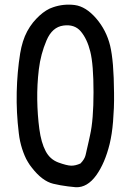

<svg xmlns="http://www.w3.org/2000/svg" viewBox="-20 -783 540 813"><path d="M301.3 9.8Q284.7 8.3 268.3 6.3Q252 4.4 236.3 1.5Q220.7 -1.5 205.6 -4.9Q158.7 -16.1 114.7 -73.2Q109.9 -78.6 106 -84.7Q102.1 -90.8 98.1 -97.2Q94.2 -103.5 90.8 -110.1Q87.4 -116.7 84.5 -123.8Q81.5 -130.9 78.9 -137.9Q76.2 -145 73.7 -152.8Q71.3 -160.6 69.1 -168.5Q66.9 -176.3 65.2 -184.6Q63.5 -192.9 62 -201.4Q60.5 -210 59.6 -219.2Q48.8 -307.1 50.8 -392.6Q52.7 -478 65.4 -557.1Q69.8 -583.5 77.1 -606.9Q84.5 -630.4 95.2 -650.4Q106 -670.4 119.6 -687.5Q133.3 -704.1 147.2 -716.8Q161.1 -729.5 175.5 -738.5Q189.9 -747.6 205.1 -752.4Q249.5 -767.6 296.4 -761.7Q343.8 -755.4 387.2 -705.1Q430.2 -655.3 446.3 -589.8Q454.1 -557.1 458.3 -507.3Q462.4 -457.5 462.9 -389.6Q463.4 -356 462.2 -325.4Q460.9 -294.9 458.7 -268.1Q456.5 -241.2 452.9 -217.5Q449.2 -193.8 444.3 -173.3Q424.3 -92.3 387.7 -41Q349.6 11.7 301.3 9.8ZM320.8 -90.8Q338.4 -108.9 342.3 -126Q343.3 -129.4 344.5 -135.3Q345.7 -141.1 347.4 -148.4Q349.1 -155.8 351.3 -165.3Q353.5 -174.8 356 -186Q358.4 -197.3 361.3 -210.4Q376 -274.9 376 -392.6Q376 -510.3 362.3 -564.5Q349.1 -618.2 321.8 -650.4Q295.4 -681.2 248.5 -674.8Q201.2 -668.5 177.2 -612.3Q152.3 -554.2 144.5 -489.7Q136.7 -424.3 137.7 -360.4Q138.7 -296.4 146.5 -237.3Q154.3 -178.7 173.3 -143.1Q191.4 -108.4 226.6 -95.2Q262.7 -82 281.2 -81.5Q299.3 -81.1 320.8 -90.8Z"/></svg>

Font: NaikaiFont
Style: SemiBold
Weight: 600
Version: Version 1.89